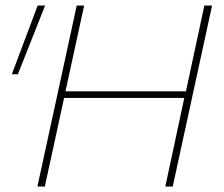

<svg xmlns="http://www.w3.org/2000/svg" viewBox="-20 -678 815 698"><path d="M144 -658 45 -408H23L117 -658ZM751 -658 608 0H581L650 -322H213L143 0H116L259 -658H286L218 -346H656L723 -658Z"/></svg>

Font: Ysabeau Infant Extralight
Style: Italic
Weight: 200
Italic angle: -12°
Designer: Christian Thalmann (Catharsis Fonts)
Version: Version 0.003